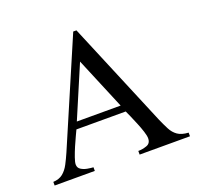

<svg xmlns="http://www.w3.org/2000/svg" viewBox="-111 -730 871 849"><g transform="rotate(-20 325.0 -306.0)"><path d="M643.6 0H406.7V-17.1Q426.8 -17.1 446.8 -24.2Q466.8 -31.2 466.8 -55.2Q466.8 -66.9 460.2 -87.6Q453.6 -108.4 444.1 -131.3Q434.6 -154.3 426.3 -173.3Q418 -192.4 414.1 -200.2H182.1Q178.7 -192.9 169.7 -173.8Q160.6 -154.8 150.6 -131.3Q140.6 -107.9 133.3 -86.9Q126 -65.9 126 -55.2Q126 -39.6 138.7 -31.5Q151.4 -23.4 168 -20.5Q184.6 -17.6 195.8 -17.1V0H6.8V-17.1Q35.2 -18.6 52.5 -32.7Q69.8 -46.9 81.8 -69.6Q93.8 -92.3 105.5 -119.1L316.9 -611.8H332L540 -115.2Q551.8 -88.4 563 -66.7Q574.2 -44.9 592.5 -32Q610.8 -19 643.6 -17.1ZM401.9 -232.4 299.8 -476.6 195.8 -232.4Z"/></g></svg>

Font: Scheherazade New
Style: Regular
Weight: 400
Designer: SIL International
Foundry: SIL International
Version: Version 4.000